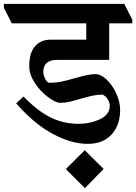

<svg xmlns="http://www.w3.org/2000/svg" viewBox="-64 -683 708 997"><path d="M0 0ZM623 -581V-562H503V-372H233Q161 -372 161 -310Q161 -292 171.5 -272.5Q182 -253 193 -253Q224 -253 254 -259Q284 -265 325 -277Q360 -287 384.5 -292.5Q409 -298 432 -298Q460 -298 490 -269.5Q520 -241 540 -197Q560 -153 560 -111Q559 -31 514.5 16.5Q470 64 392 64Q306 64 209.5 12Q113 -40 20 -146L58 -182Q134 -104 201 -72Q268 -40 343 -40Q404 -40 455 -64Q506 -88 506 -134Q506 -150 495.5 -167.5Q485 -185 467 -192Q439 -191 413.5 -185.5Q388 -180 354 -170Q317 -159 294.5 -154Q272 -149 247 -149Q224 -150 185 -179Q146 -208 117 -252Q88 -296 88 -339Q88 -410 118.5 -443.5Q149 -477 198 -477H384V-562H-3L-44 -643V-663H581ZM474 194 377 294 278 195 376 97Z"/></svg>

Font: Martel ExtraBold
Style: Regular
Weight: 800
Designer: Dan Reynolds
Foundry: Dan Reynolds
Version: Version 1.001; ttfautohint (v1.1) -l 5 -r 5 -G 72 -x 0 -D la